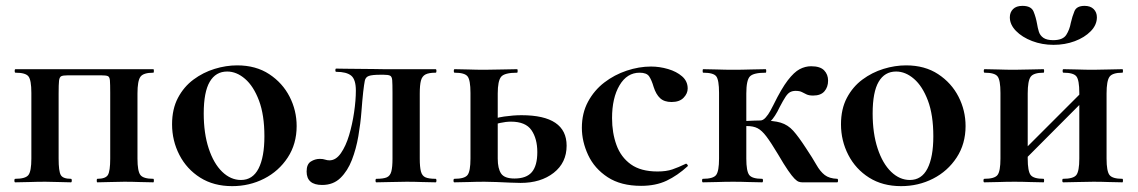

<svg xmlns="http://www.w3.org/2000/svg" viewBox="-20 -622 3881 655"><path d="M503 -12Q505 -12 505 -6Q505 0 503 0Q482 0 456.5 -1Q431 -2 404 -2Q379 -2 355 -1Q331 0 312 0Q310 0 310 -6Q310 -12 312 -12Q340 -12 348 -25Q356 -38 356 -81V-305Q356 -335.4 355 -347.7Q354 -360 347.6 -362.5Q341.2 -365 326 -365H211Q195.5 -365 189.2 -362.1Q182.9 -359.2 181.4 -346.6Q180 -334 180 -303V-81Q180 -38 187.3 -25Q194.6 -12 222 -12Q225 -12 225 -6Q225 0 222 0Q204 0 181 -1Q158 -2 135 -2Q106.7 -2 80.1 -1Q53.5 0 32 0Q29 0 29 -6Q29 -12 32 -12Q67 -12 77 -25Q87 -38 87 -81V-305Q87 -349 77 -361.5Q67 -374 33 -374Q30 -374 30 -380Q30 -386 33 -386H503Q505 -386 505 -380Q505 -374 503 -374Q469 -374 459 -360Q449 -346 449 -303V-81Q449 -38 459 -25Q469 -12 503 -12Z M772 13Q709 13 663 -16Q617 -45 592 -93.5Q567 -142 567 -198Q567 -250 587 -288Q607 -326 640 -350.5Q673 -375 712 -387Q751 -399 789 -399Q853 -399 898.5 -369Q944 -339 968 -292Q992 -245 992 -192Q992 -131 961.5 -84.5Q931 -38 881 -12.5Q831 13 772 13ZM802 -8Q842 -8 862 -47Q882 -86 882 -157Q882 -230 863.5 -279Q845 -328 816 -353Q787 -378 755 -378Q716 -378 695.5 -343Q675 -308 675 -235Q675 -167 692 -115.5Q709 -64 738 -36Q767 -8 802 -8Z M1079 9Q1026 9 1026 -37Q1026 -62 1040.5 -71Q1055 -80 1071 -80Q1082 -80 1089 -77.5Q1096 -75 1104 -75Q1126 -75 1143 -99.5Q1160 -124 1171 -161Q1182 -198 1188 -239Q1194 -280 1194 -313Q1194 -351 1178 -364Q1162 -377 1127 -377Q1124 -377 1124 -382.5Q1124 -388 1127 -388Q1135 -388 1157.5 -387.5Q1180 -387 1207 -387Q1234 -387 1256.5 -386.5Q1279 -386 1288 -386H1466Q1469 -386 1469 -380Q1469 -374 1466 -374Q1443 -374 1431.5 -368Q1420 -362 1416 -347Q1412 -332 1412 -303V-81Q1412 -52 1416 -37Q1420 -22 1431.5 -17Q1443 -12 1466 -12Q1469 -12 1469 -6Q1469 0 1466 0Q1445 0 1419.5 -1Q1394 -2 1367 -2Q1339 -2 1312 -1Q1285 0 1264 0Q1261 0 1261 -6Q1261 -12 1264 -12Q1288 -12 1299.5 -17Q1311 -22 1315 -37Q1319 -52 1319 -81V-305Q1319 -336 1318 -348.5Q1317 -361 1310.5 -364Q1304 -367 1289 -367H1277Q1250 -367 1238.5 -363Q1227 -359 1224.5 -346.5Q1222 -334 1219 -308Q1216 -281 1213 -241Q1210 -201 1202.5 -157.5Q1195 -114 1180.5 -76.5Q1166 -39 1141.5 -15Q1117 9 1079 9Z M1678 -303V-81Q1678 -47 1689.5 -30Q1701 -13 1735 -13Q1776 -13 1794.5 -35Q1813 -57 1813 -103Q1813 -149 1793 -178Q1773 -207 1723 -207Q1706 -207 1685.5 -202.5Q1665 -198 1642 -187L1636 -206Q1668 -220 1700 -224.5Q1732 -229 1759 -229Q1913 -229 1913 -125Q1913 -67 1869 -32.5Q1825 2 1756 2Q1742 2 1720 1Q1698 0 1674.5 -1Q1651 -2 1633 -2Q1605 -2 1578.5 -1Q1552 0 1530 0Q1527 0 1527 -6Q1527 -12 1530 -12Q1565 -12 1575 -25Q1585 -38 1585 -81V-305Q1585 -349 1575 -361.5Q1565 -374 1531 -374Q1528 -374 1528 -380Q1528 -386 1531 -386Q1552 -386 1578.5 -385Q1605 -384 1633 -384Q1663 -384 1692 -385Q1721 -386 1744 -386Q1746 -386 1746 -380Q1746 -374 1744 -374Q1701 -374 1689.5 -360Q1678 -346 1678 -303Z M2167 12Q2098 12 2053 -17.5Q2008 -47 1986.5 -93Q1965 -139 1965 -186Q1965 -236 1986 -275Q2007 -314 2041.5 -340.5Q2076 -367 2118 -381Q2160 -395 2201 -395Q2230 -395 2259 -386.5Q2288 -378 2307 -361.5Q2326 -345 2326 -320Q2326 -303 2312 -288.5Q2298 -274 2271 -274Q2246 -274 2232 -287Q2218 -300 2210 -325Q2203 -349 2194.5 -361.5Q2186 -374 2162 -374Q2119 -374 2093.5 -331Q2068 -288 2068 -219Q2068 -169 2083 -127.5Q2098 -86 2132 -61.5Q2166 -37 2223 -37Q2253 -37 2273.5 -44Q2294 -51 2319 -63Q2321 -65 2324.5 -61Q2328 -57 2326 -55Q2291 -23 2254 -5.5Q2217 12 2167 12Z M2378 0Q2375 0 2375 -6Q2375 -12 2378 -12Q2413 -12 2423 -25Q2433 -38 2433 -81V-305Q2433 -349 2423.5 -361.5Q2414 -374 2379 -374Q2377 -374 2377 -380Q2377 -386 2379 -386Q2400 -386 2426.5 -385Q2453 -384 2481 -384Q2512 -384 2541 -385Q2570 -386 2592 -386Q2594 -386 2594 -380Q2594 -374 2592 -374Q2551 -374 2538.5 -361.5Q2526 -349 2526 -303V-81Q2526 -38 2536 -25Q2546 -12 2580 -12Q2583 -12 2583 -6Q2583 0 2580 0Q2559 0 2533.5 -1Q2508 -2 2481 -2Q2453 -2 2426.5 -1Q2400 0 2378 0ZM2717 0Q2711 0 2705 -2Q2699 -4 2690.5 -12.5Q2682 -21 2668.5 -40.5Q2655 -60 2634 -96Q2610 -136 2594.5 -156.5Q2579 -177 2564.5 -184.5Q2550 -192 2528 -192Q2511 -192 2490 -189L2489 -207Q2500 -208 2518 -209Q2536 -210 2553 -210.5Q2570 -211 2574 -211Q2619 -211 2643.5 -203.5Q2668 -196 2686 -176Q2704 -156 2730 -116Q2752 -83 2765 -60Q2778 -37 2793.5 -25Q2809 -13 2836 -12Q2839 -12 2839 -6Q2839 0 2836 0ZM2574 -191V-211Q2583 -211 2592 -221Q2601 -231 2608 -244Q2615 -257 2619 -265Q2646 -320 2667.5 -348Q2689 -376 2708 -386Q2727 -396 2747 -396Q2778 -396 2791.5 -382Q2805 -368 2805 -347Q2805 -325 2792.5 -310.5Q2780 -296 2754 -296Q2740 -296 2731.5 -300Q2723 -304 2715.5 -308Q2708 -312 2694 -312Q2684 -312 2676 -308Q2668 -304 2660 -292Q2652 -280 2640 -257Q2624 -223 2607.5 -207Q2591 -191 2574 -191Z M3054 13Q2991 13 2945 -16Q2899 -45 2874 -93.5Q2849 -142 2849 -198Q2849 -250 2869 -288Q2889 -326 2922 -350.5Q2955 -375 2994 -387Q3033 -399 3071 -399Q3135 -399 3180.5 -369Q3226 -339 3250 -292Q3274 -245 3274 -192Q3274 -131 3243.5 -84.5Q3213 -38 3163 -12.5Q3113 13 3054 13ZM3084 -8Q3124 -8 3144 -47Q3164 -86 3164 -157Q3164 -230 3145.5 -279Q3127 -328 3098 -353Q3069 -378 3037 -378Q2998 -378 2977.5 -343Q2957 -308 2957 -235Q2957 -167 2974 -115.5Q2991 -64 3020 -36Q3049 -8 3084 -8Z M3435 -36 3417 -54 3688 -325 3706 -308ZM3393 -81V-305Q3393 -349 3383 -361.5Q3373 -374 3339 -374Q3336 -374 3336 -380Q3336 -386 3339 -386Q3360 -386 3386.4 -385Q3412.9 -384 3441 -384Q3468 -384 3494 -385Q3520.1 -386 3540 -386Q3542 -386 3542 -380Q3542 -374 3540 -374Q3506 -374 3496 -360Q3486 -346 3486 -303V-81Q3486 -38 3496 -25Q3506 -12 3540 -12Q3542 -12 3542 -6Q3542 0 3540 0Q3519 0 3493.5 -1Q3468 -2 3441 -2Q3412.7 -2 3386.1 -1Q3359.5 0 3338 0Q3335 0 3335 -6Q3335 -12 3338 -12Q3373 -12 3383 -25Q3393 -38 3393 -81ZM3662 -81V-305Q3662 -349 3652 -361.5Q3642 -374 3608 -374Q3605 -374 3605 -380Q3605 -386 3608 -386Q3629 -386 3655.4 -385Q3681.9 -384 3710 -384Q3737 -384 3763 -385Q3789.1 -386 3809 -386Q3811 -386 3811 -380Q3811 -374 3809 -374Q3775 -374 3765 -360Q3755 -346 3755 -303V-81Q3755 -38 3765 -25Q3775 -12 3809 -12Q3811 -12 3811 -6Q3811 0 3809 0Q3788 0 3762.5 -1Q3737 -2 3710 -2Q3681.8 -2 3654.7 -1Q3627.7 0 3607.4 0Q3604 0 3604 -6Q3604 -12 3606.5 -12Q3641.8 -12 3651.9 -25Q3662 -38 3662 -81ZM3573 -485Q3606 -485 3617.5 -503Q3629 -521 3633 -544Q3638 -566 3645.5 -584Q3653 -602 3680 -602Q3700 -602 3711 -591Q3722 -580 3722 -563Q3722 -537 3701 -515.5Q3680 -494 3646.5 -481.5Q3613 -469 3574 -469Q3535 -469 3501 -482Q3467 -495 3446 -516.5Q3425 -538 3425 -563Q3425 -580 3436 -591Q3447 -602 3468 -602Q3498 -602 3506 -582.5Q3514 -563 3518 -540Q3520 -527 3524 -514Q3528 -501 3539.5 -493Q3551 -485 3573 -485Z"/></svg>

Font: Cormorant Light
Style: Regular
Weight: 300
Designer: Christian Thalmann (Catharsis Fonts)
Foundry: Catharsis Fonts
Version: Version 4.000